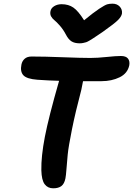

<svg xmlns="http://www.w3.org/2000/svg" viewBox="-20 -1064 728 1050"><path d="M595.2 -1043.9Q619.6 -1043.9 634.5 -1028.3Q649.4 -1012.7 647 -990.2Q644.5 -974.1 626 -955.1Q607.4 -936 543.9 -891.1Q533.2 -883.8 513.9 -870.8Q494.6 -857.9 488.3 -853.8Q481.9 -849.6 469.7 -842.3Q457.5 -835 450.9 -833Q444.3 -831.1 435.1 -829.1Q425.8 -827.1 416 -827.1Q387.7 -827.1 370.6 -838.1Q353.5 -849.1 339.8 -876Q325.7 -902.8 307.4 -923.6Q289.1 -944.3 277.6 -953.4Q266.1 -962.4 259.5 -974.4Q252.9 -986.3 255.9 -1002Q258.8 -1019.5 276.4 -1030.3Q293.9 -1041 316.9 -1041Q354.5 -1041 381.1 -1022.7Q407.7 -1004.4 439.9 -953.1Q490.7 -995.1 522.2 -1015.9Q553.7 -1036.6 566.2 -1040.3Q578.6 -1043.9 595.2 -1043.9ZM271 -34.2Q241.2 -34.2 224.4 -56.4Q207.5 -78.6 206.1 -132.8Q204.6 -208 225.3 -315.7Q246.1 -423.3 303.2 -622.1Q246.1 -623.5 184.1 -627.9Q126.5 -632.3 107.9 -652.3Q89.4 -672.4 97.2 -710.9Q101.1 -730.5 115 -742.7Q128.9 -754.9 152.8 -754.9Q222.7 -754.9 322.8 -751Q422.9 -747.1 474.1 -747.1Q512.7 -747.1 563 -752.4Q613.3 -757.8 641.1 -757.8Q668.9 -757.8 679.9 -743.7Q690.9 -729.5 687 -707Q677.7 -662.6 634.3 -641.4Q590.8 -620.1 535.2 -620.1H434.1Q432.6 -609.4 424.8 -573.2Q392.6 -451.2 373.5 -356.4Q354.5 -261.7 350.3 -218.8Q346.2 -175.8 343.5 -139.6Q340.8 -103.5 337.9 -88.9Q332 -59.1 315.9 -46.6Q299.8 -34.2 271 -34.2Z"/></svg>

Font: Shantell Sans Bouncy
Style: Italic
Weight: 600
Italic angle: -11.31°
Designer: Stephen Nixon, Anya Danilova, Shantell Martin
Foundry: Arrow Type
Version: Version 1.006;[9816181b4]